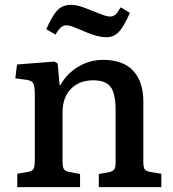

<svg xmlns="http://www.w3.org/2000/svg" viewBox="-20 -769 712 789"><path d="M51 0V-55L97 -63Q113 -66 118 -75.5Q123 -85 123 -111V-380Q123 -414 117 -426Q111 -438 89 -441L43 -447L50 -504L204 -516L217 -508L225 -419H228Q254 -466 301 -494.5Q348 -523 404 -523Q486 -523 527.5 -478Q569 -433 569 -352V-103Q569 -82 574.5 -73.5Q580 -65 600 -62L643 -55V0H386V-54L426 -61Q444 -65 449.5 -73Q455 -81 455 -103V-318Q455 -385 434.5 -412Q414 -439 363 -439Q306 -439 271.5 -404Q237 -369 237 -306V-107Q237 -84 242 -75Q247 -66 262 -63L309 -54V0ZM417 -616Q381 -616 326 -640Q289 -656 276 -660.5Q263 -665 254 -665Q241 -665 231.5 -657.5Q222 -650 208 -627L170 -649Q196 -707 217 -728Q238 -749 271 -749Q290 -749 308.5 -743.5Q327 -738 358 -725Q390 -712 406 -706.5Q422 -701 432 -701Q445 -701 454 -708.5Q463 -716 476 -739L514 -716Q488 -658 467.5 -637Q447 -616 417 -616Z"/></svg>

Font: Literata 12pt Medium
Style: Regular
Weight: 500
Designer: Latin by Veronika Burian and Jose Scaglione. Greek by Irene Vlachou. Cyrillic by Vera Evstafieva.
Foundry: TypeTogether
Version: Version 3.002